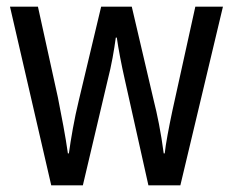

<svg xmlns="http://www.w3.org/2000/svg" viewBox="-20 -557 699 577"><path d="M355 -318 426 0H522L650 -537H567L498 -224C487 -172 478 -124 475 -96H472C464 -158 452 -216 442 -255L376 -537H284L217 -256C203 -199 193 -139 187 -96H184C177 -147 165 -208 154 -264L94 -537H10L134 0H229L304 -318C315 -360 323 -407 328 -444H331C336 -409 345 -362 355 -318Z"/></svg>

Font: Noto Sans Gurmukhi UI Condensed
Style: Regular
Weight: 400
Width: 3
Designer: Jelle Bosma - Monotype Design Team
Foundry: Monotype Imaging Inc.
Version: Version 2.004